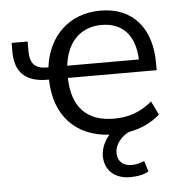

<svg xmlns="http://www.w3.org/2000/svg" viewBox="-51 -560 760 801"><g transform="rotate(-5 329.0 -159.5)"><path d="M398 -451C488 -451 537 -393 541 -294H241C251 -385 304 -451 398 -451ZM462 192C495 192 521 186 540 175L526 130C507 138 491 142 472 142C440 142 414 124 414 86C414 49 443 19 472 4C524 -5 571 -27 604 -58L576 -115C527 -73 475 -57 416 -57C305 -57 242 -118 239 -243H611V-273C611 -418 535 -511 398 -511C270 -511 179 -427 162 -294H157C104 -294 85 -318 85 -371V-409H18V-372C18 -289 59 -244 150 -243H160C163 -90 252 0 391 8C369 34 356 64 356 95C356 154 398 192 462 192Z"/></g></svg>

Font: Poppy and Pepper
Style: Regular
Weight: 400
Designer: Thy Ha
Foundry: Thy Ha
Version: Version 0.001;Glyphs 3.2 (3227)